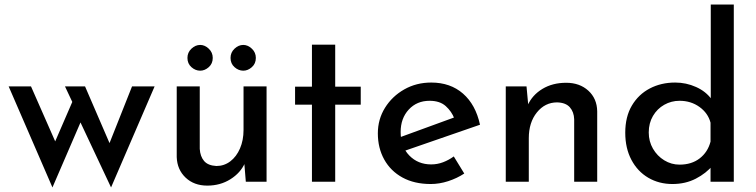

<svg xmlns="http://www.w3.org/2000/svg" viewBox="-20 -797 3317 842"><path d="M353 -418 470 -147 451 -146 559 -418H658L467 25L333 -260L210 25L18 -418H116L241 -134L206 -140L297 -350L265 -418Z M889 17Q831 17 794 -18Q757 -53 755 -108V-418H856V-144Q858 -111 875 -91Q892 -71 929 -69Q963 -69 990 -89.5Q1017 -110 1032.5 -146Q1048 -182 1048 -227V-418H1149V0H1058L1050 -98L1054 -82Q1035 -39 990.5 -11Q946 17 889 17ZM802 -543Q802 -567 819.5 -583.5Q837 -600 858 -600Q878 -600 895.5 -583.5Q913 -567 913 -543Q913 -518 895.5 -502.5Q878 -487 858 -487Q837 -487 819.5 -502.5Q802 -518 802 -543ZM991 -543Q991 -567 1008.5 -583.5Q1026 -600 1047 -600Q1067 -600 1084.5 -583.5Q1102 -567 1102 -543Q1102 -518 1084.5 -502.5Q1067 -487 1047 -487Q1026 -487 1008.5 -502.5Q991 -518 991 -543Z M1348 -601H1450V-417H1562V-338H1450V0H1348V-338H1274V-417H1348Z M1869 10Q1797 10 1745 -18.5Q1693 -47 1665 -97.5Q1637 -148 1637 -212Q1637 -274 1668.5 -324.5Q1700 -375 1753 -405Q1806 -435 1871 -435Q1955 -435 2010.5 -386.5Q2066 -338 2085 -250L1744 -132L1720 -190L1994 -290L1973 -276Q1961 -308 1935 -331.5Q1909 -355 1864 -355Q1808 -355 1772.5 -316.5Q1737 -278 1737 -218Q1737 -154 1775 -115Q1813 -76 1871 -76Q1898 -76 1923 -85.5Q1948 -95 1970 -111L2016 -36Q1984 -15 1945.5 -2.5Q1907 10 1869 10Z M2289 -418 2298 -321 2294 -335Q2314 -380 2358.5 -407Q2403 -434 2463 -434Q2522 -434 2560 -399.5Q2598 -365 2599 -309V0H2498V-274Q2497 -306 2479 -326.5Q2461 -347 2423 -348Q2370 -348 2334.5 -304Q2299 -260 2299 -191V0H2198V-418Z M2929 10Q2870 10 2823 -17.5Q2776 -45 2749 -96Q2722 -147 2722 -215Q2722 -285 2751 -334Q2780 -383 2829.5 -409Q2879 -435 2941 -435Q2989 -435 3032.5 -415.5Q3076 -396 3101 -361L3097 -326V-777H3198V0H3096V-100L3107 -73Q3077 -37 3031.5 -13.5Q2986 10 2929 10ZM2960 -75Q3013 -75 3048.5 -102.5Q3084 -130 3096 -176V-259Q3085 -301 3047.5 -328Q3010 -355 2960 -355Q2924 -355 2893 -337.5Q2862 -320 2843.5 -288.5Q2825 -257 2825 -216Q2825 -177 2843.5 -145Q2862 -113 2893 -94Q2924 -75 2960 -75Z"/></svg>

Font: Reem Kufi Fun
Style: Regular
Weight: 400
Designer: Khaled Hosny
Version: Version 1.005